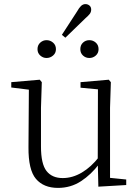

<svg xmlns="http://www.w3.org/2000/svg" viewBox="-20 -903 683 937"><path d="M207 -620Q190 -620 176.5 -632Q163 -644 163 -663Q163 -683 176.5 -695Q190 -707 207 -707Q225 -707 239 -695Q253 -683 253 -663Q253 -644 239 -632Q225 -620 207 -620ZM282 -733 356 -847Q366 -865 375.5 -874Q385 -883 397 -883Q408 -883 416.5 -876Q425 -869 425 -856Q425 -844 417.5 -834.5Q410 -825 397 -814L299 -719ZM416 -620Q398 -620 385 -632Q372 -644 372 -663Q372 -683 385 -695Q398 -707 416 -707Q434 -707 447.5 -695Q461 -683 461 -663Q461 -644 447.5 -632Q434 -620 416 -620ZM263 14Q193 14 155.5 -30Q118 -74 119 -185L121 -478L140 -463L35 -476V-502L174 -514L184 -502L180 -377V-188Q180 -103 207 -68.5Q234 -34 286 -34Q334 -34 379.5 -61Q425 -88 463 -137L482 -103H464Q425 -51 375 -18.5Q325 14 263 14ZM460 8 457 -116V-117L458 -467L373 -475V-502L511 -514L521 -502L517 -377V-35L596 -27V0Z"/></svg>

Font: Noto Serif KR ExtraLight
Style: Regular
Weight: 200
Designer: Ryoko NISHIZUKA 西塚涼子 (kana & ideographs); Frank Grießhammer (Latin, Greek & Cyrillic); Wenlong ZHANG 张文龙 (bopomofo); San
Foundry: Adobe
Version: Version 2.002-H1;hotconv 1.1.0;makeotfexe 2.6.0